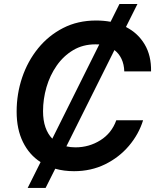

<svg xmlns="http://www.w3.org/2000/svg" viewBox="-20 -839 784 952"><path d="M117.2 92.8 181.2 -35.2Q125 -71.3 93.8 -134.8Q62.5 -198.2 62.5 -285.6Q62.5 -373.5 89.8 -454.6Q117.2 -535.6 168.9 -599.4Q220.7 -663.1 293.2 -700.2Q365.7 -737.3 456.5 -737.3Q494.1 -737.3 528.3 -731L572.3 -819.3H661.6L604.5 -705.1Q663.6 -675.3 697 -619.4Q730.5 -563.5 729 -484.9H596.2Q595.2 -520 582.5 -546.9Q569.8 -573.7 547.4 -590.8L309.1 -113.3Q330.1 -108.4 354 -108.4Q421.9 -108.4 477.8 -143.6Q533.7 -178.7 556.6 -242.7H689.5Q668 -173.3 619.4 -116Q570.8 -58.6 501.2 -24.4Q431.6 9.8 347.2 9.8Q296.9 9.8 253.9 -2.4L206.1 92.8ZM239.3 -151.4 472.2 -618.7Q462.9 -619.1 453.1 -619.1Q391.1 -619.1 342.8 -590.3Q294.4 -561.5 261 -513.4Q227.5 -465.3 210.4 -406.5Q193.4 -347.7 193.4 -287.6Q193.4 -242.2 205.3 -208Q217.3 -173.8 239.3 -151.4Z"/></svg>

Font: Inter Semi Bold
Style: Italic
Weight: 600
Italic angle: -9.39999°
Designer: Rasmus Andersson
Foundry: rsms
Version: Version 4.000;git-3c8e0fc